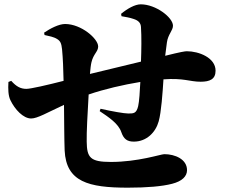

<svg xmlns="http://www.w3.org/2000/svg" viewBox="-20 -831 1040 888"><path d="M542 -756C563 -752 579 -750 599 -743C620 -736 631 -725 632 -706C635 -663 634 -597 632 -546L396 -489C398 -512 400 -531 403 -543C412 -582 434 -592 434 -616C434 -652 356 -720 281 -720C252 -720 212 -699 184 -680L186 -669C207 -664 228 -661 245 -650C259 -641 264 -631 267 -603C271 -562 273 -510 274 -457C200 -438 122 -420 102 -420C76 -420 56 -430 32 -457L19 -452C17 -419 18 -389 28 -368C49 -324 88 -283 124 -283C153 -283 198 -310 276 -346C277 -264 277 -189 279 -135C286 10 389 37 571 37C660 37 730 31 776 19C823 7 845 -16 845 -44C845 -95 789 -118 740 -118C724 -118 619 -82 493 -82C397 -82 382 -102 381 -176C380 -217 385 -310 390 -394C463 -419 550 -439 629 -452C627 -411 624 -361 619 -340C611 -307 599 -306 574 -306C554 -306 498 -316 445 -328L441 -317C483 -289 528 -259 541 -220C552 -188 568 -176 599 -176C658 -176 700 -219 714 -270C726 -313 732 -401 736 -464C830 -471 857 -453 908 -453C951 -453 977 -465 977 -504C977 -564 900 -594 844 -594C836 -594 816 -591 744 -573L752 -635C757 -672 780 -690 780 -712C780 -750 701 -811 631 -811C604 -811 569 -791 540 -767Z"/></svg>

Font: Source Han Serif KR Heavy
Style: Regular
Weight: 900
Designer: Ryoko NISHIZUKA 西塚涼子 (kana & ideographs); Frank Grießhammer (Latin, Greek & Cyrillic); Wenlong ZHANG 张文龙 (bopomofo); San
Foundry: Adobe
Version: Version 2.001;hotconv 1.1.0;makeotfexe 2.6.0